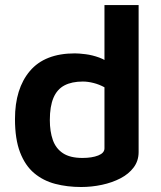

<svg xmlns="http://www.w3.org/2000/svg" viewBox="-20 -734 643 769"><path d="M305 15Q249.2 15 201.1 2.4Q153 -10.2 116.9 -40.5Q80.8 -70.8 60.4 -123.7Q40 -176.6 40 -257.2Q40 -379.2 99.8 -449.7Q159.6 -520.2 280 -520.2Q296 -520.2 322.7 -516.9Q349.4 -513.6 377.6 -503.4Q405.8 -493.2 427.6 -472.4L398.4 -428.8V-713.6H535.2V-125Q535.2 -89.8 515.4 -63.4Q495.6 -37 462.5 -19.8Q429.4 -2.6 388.4 6.2Q347.4 15 305 15ZM310.2 -101.4Q348.4 -101.4 373.4 -111.3Q398.4 -121.2 398.4 -139.8V-384.4Q377.6 -395.8 354.8 -401.6Q332 -407.4 311.8 -407.4Q267.6 -407.4 238.2 -392Q208.8 -376.6 194.2 -342.4Q179.6 -308.2 179.6 -253Q179.6 -207.4 191.6 -173.3Q203.6 -139.2 232.2 -120.3Q260.8 -101.4 310.2 -101.4Z"/></svg>

Font: Maven Pro VF Beta
Style: Regular
Weight: 400
Designer: Joe Prince
Foundry: Joe Prince
Version: Version 2.002